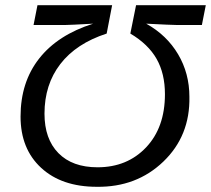

<svg xmlns="http://www.w3.org/2000/svg" viewBox="-20 -708 811 738"><path d="M352 10Q217 10 138 -63Q59 -136 59 -260Q59 -392 130.5 -483Q202 -574 338 -617Q248 -612 233 -612H109L124 -688H411L390 -579Q273 -541 212 -462Q151 -383 151 -271Q151 -174 204.5 -119.5Q258 -65 355 -65Q469 -65 541.5 -141.5Q614 -218 614 -346Q614 -425 582 -481.5Q550 -538 481 -579L503 -688H771L756 -612H657Q640 -612 542 -617Q621 -573 664.5 -499.5Q708 -426 708 -336Q711 -186 608 -87Q505 12 352 10Z"/></svg>

Font: Libra Sans
Style: Italic
Weight: 400
Italic angle: -12°
Foundry: Context Ltd
Version: Version 1.002